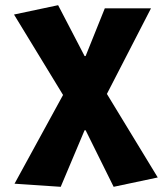

<svg xmlns="http://www.w3.org/2000/svg" viewBox="-20 -532 640 740"><path d="M214 188 36 176 223 -166 34 -476 204 -512 306 -316H310L384 -500H562L392 -170L588 152L418 188L310 -30H306Z"/></svg>

Font: Source Code Pro Black
Style: Regular
Weight: 900
Monospace: yes
Designer: Paul D. Hunt, Teo Tuominen
Foundry: Adobe Systems Incorporated
Version: Version 2.030;PS 1.000;hotconv 16.6.51;makeotf.lib2.5.65220